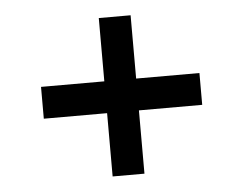

<svg xmlns="http://www.w3.org/2000/svg" viewBox="-40 -529 685 547"><g transform="rotate(-5 302.0 -255.5)"><path d="M533 -210H352V-29H261V-210H80V-301H261V-482H352V-301H533Z"/></g></svg>

Font: Ekushey Mukto
Style: Bold
Weight: 700
Designer: Al Mamun Sumon
Foundry: Al Mamun Sumon
Version: Version 1.0